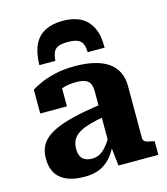

<svg xmlns="http://www.w3.org/2000/svg" viewBox="-118 -884 860 986"><g transform="rotate(-15 312.0 -390.5)"><path d="M307 -792Q252 -792 213 -772Q174 -752 154 -710Q134 -668 133 -603H218Q221 -635 229.5 -651Q238 -667 255.5 -673.5Q273 -680 304 -680Q335 -680 353 -673.5Q371 -667 380 -651Q389 -635 390 -603H480Q481 -668 460.5 -710Q440 -752 401 -772Q362 -792 307 -792ZM388 -327V-262Q342 -254 310 -245Q278 -236 257.5 -225Q237 -214 225.5 -201Q214 -188 209 -172.5Q204 -157 204 -139Q204 -114 212 -98.5Q220 -83 235.5 -76Q251 -69 272 -69Q294 -69 312.5 -79Q331 -89 349.5 -111Q368 -133 387 -167L393 -115Q373 -72 347.5 -44Q322 -16 289 -2.5Q256 11 211 11Q156 11 118 -4.5Q80 -20 60.5 -51.5Q41 -83 41 -131Q41 -174 60 -205Q79 -236 120.5 -258.5Q162 -281 227.5 -297.5Q293 -314 388 -327ZM392 0 380 -110 373 -109V-400Q373 -423 366 -439Q359 -455 341.5 -462.5Q324 -470 291 -470Q245 -470 214.5 -457.5Q184 -445 172 -429Q165 -435 164.5 -443Q164 -451 170 -459Q176 -467 187 -472.5Q198 -478 215 -478V-362H73V-489Q89 -499 120 -513.5Q151 -528 198 -539.5Q245 -551 308 -551Q362 -551 406 -541Q450 -531 481 -510.5Q512 -490 528.5 -457.5Q545 -425 545 -381V-106Q545 -95 551 -89Q557 -83 568.5 -80Q580 -77 598 -74L604 -72V0Z"/></g></svg>

Font: Roboto Serif
Style: Bold
Weight: 700
Designer: Greg Gazdowicz
Foundry: Commercial Type
Version: Version 1.008